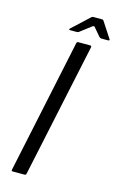

<svg xmlns="http://www.w3.org/2000/svg" viewBox="-123 -859 567 911"><g transform="rotate(15 160.0 -403.5)"><path d="M104 -7Q103 0 95 0H37Q30 0 32 -7L171 -665Q172 -673 180 -673H238Q241 -673 243 -671Q245 -669 244 -665ZM126 -718Q122 -718 122 -720.5Q122 -723 124 -725L208 -803Q212 -807 217 -807H261Q266 -807 268 -803L319 -725Q321 -723 319.5 -720.5Q318 -718 314 -718H281Q277 -718 275 -719.5Q273 -721 270 -723L235 -764Q232 -767 226 -764L171 -722Q169 -721 166.5 -719.5Q164 -718 160 -718Z"/></g></svg>

Font: Glory
Style: Italic
Weight: 400
Italic angle: -12°
Designer: Robert Leuschke
Foundry: Robert Leuschke
Version: Version 1.011